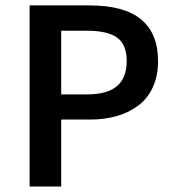

<svg xmlns="http://www.w3.org/2000/svg" viewBox="-20 -680 640 700"><path d="M87.9 0V-660.2H308.1Q556.2 -660.2 556.2 -457Q556.2 -403.8 537.4 -362.5Q518.6 -321.3 484.9 -295.7Q451.2 -270 406.5 -257.1Q361.8 -244.1 308.1 -244.1H203.1V0ZM203.1 -335.9H297.9Q371.1 -335.9 406.5 -366Q441.9 -396 441.9 -457Q441.9 -517.6 407.2 -542.7Q372.6 -567.9 297.9 -567.9H203.1Z"/></svg>

Font: Office Code Pro Medium
Style: Regular
Weight: 500
Designer: Nathan Rutzky & Paul D. Hunt
Foundry: Adobe Systems Incorporated
Version: Version 1.004;PS 001.004;hotconv 1.0.70;makeotf.lib2.5.58329